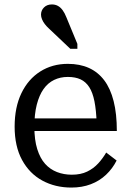

<svg xmlns="http://www.w3.org/2000/svg" viewBox="-20 -835 589 866"><path d="M135 -263Q135 -204 148 -162.5Q161 -121 183.5 -96Q206 -71 237 -59Q268 -47 304 -47Q344 -47 373 -61Q402 -75 423 -98Q444 -121 459 -147L506 -111Q488 -75 458.5 -47Q429 -19 389.5 -4Q350 11 302 11Q229 11 171 -20.5Q113 -52 79.5 -113.5Q46 -175 46 -264Q46 -351 76.5 -414.5Q107 -478 161.5 -512.5Q216 -547 286 -547Q340 -547 381 -528.5Q422 -510 450 -473Q478 -436 492.5 -379Q507 -322 507 -244H115V-301H441L416 -279Q414 -338 406 -378Q398 -418 382.5 -442Q367 -466 343.5 -477Q320 -488 286 -488Q252 -488 224 -474.5Q196 -461 176.5 -433.5Q157 -406 146 -363.5Q135 -321 135 -263ZM279 -758 329 -637V-615H297L201 -706Q190 -716 182 -726.5Q174 -737 169.5 -748Q165 -759 165 -769Q165 -788 178.5 -801.5Q192 -815 214 -815Q229 -815 241 -808.5Q253 -802 262.5 -789Q272 -776 279 -758Z"/></svg>

Font: Roboto Serif 20pt SemiCondensed
Style: Regular
Weight: 400
Width: 4
Version: Version 1.008